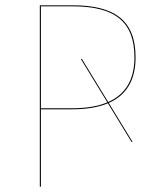

<svg xmlns="http://www.w3.org/2000/svg" viewBox="-20 -700 593 720"><path d="M488.4 -484.9C488.4 -622.1 411.5 -680.1 252.9 -680.1H129.3V0H133.4V-290.1H249.7C302.3 -290.1 347.9 -297.1 384.6 -312.6L473 -168H477.1L387.9 -314C451.8 -342.2 488.4 -396.6 488.4 -484.9ZM249.9 -294H133.4V-676.2H252.9C409.2 -676.2 484.2 -620.1 484.2 -484.8C484.2 -398.1 448.2 -345 385.8 -317.5L287.1 -479H283L382.5 -316.1C346.3 -300.9 301.5 -294 249.9 -294Z"/></svg>

Font: Fira Sans Four
Style: Regular
Weight: 100
Designer: Carrois Corporate & Edenspiekermann AG
Foundry: Carrois Corporate GbR & Edenspiekermann AG
Version: Version 4.203;PS 004.203;hotconv 1.0.88;makeotf.lib2.5.64775